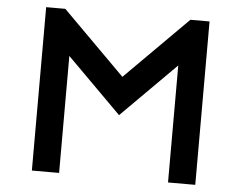

<svg xmlns="http://www.w3.org/2000/svg" viewBox="-52 -814 1105 878"><g transform="rotate(5 500.0 -375.0)"><path d="M250 -537.1V0H125V-750H212.9L500 -462.9L787.1 -750H875V0H750V-537.1L500 -287.1Z"/></g></svg>

Font: Xanmono
Style: Regular
Weight: 400
Designer: GGBotNet
Foundry: GGBotNet
Version: 1.00